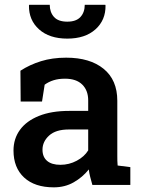

<svg xmlns="http://www.w3.org/2000/svg" viewBox="-20 -782 599 812"><path d="M207.5 10.3Q127 10.3 82 -31.2Q37.1 -72.8 37.1 -145.5Q37.1 -195.3 64.5 -232.9Q91.8 -270.5 144.5 -291.7Q197.3 -313 272.5 -313H353V-357.4Q353 -399.4 327.9 -424.3Q302.7 -449.2 254.9 -449.2Q227.5 -449.2 206.5 -442.6Q185.5 -436 168.9 -423.8L157.7 -352.5H67.4L66.4 -482.9Q105.5 -508.3 153.3 -523.2Q201.2 -538.1 259.8 -538.1Q360.4 -538.1 418.2 -491Q476.1 -443.8 476.1 -356V-123Q476.1 -112.3 476.3 -102.1Q476.6 -91.8 477.5 -82L531.2 -75.2V0H370.6Q365.7 -17.1 361.6 -33.2Q357.4 -49.3 355.5 -65.4Q329.1 -32.2 291.7 -11Q254.4 10.3 207.5 10.3ZM235.4 -85Q272.5 -85 304.7 -102.3Q336.9 -119.6 353 -146V-234.4H271Q215.8 -234.4 187.7 -208.7Q159.7 -183.1 159.7 -148.9Q159.7 -118.2 179.2 -101.6Q198.7 -85 235.4 -85ZM264.6 -618.7Q189 -618.7 145.3 -657.7Q101.6 -696.8 102.5 -758.8L103.5 -761.7H190.4Q190.4 -730.5 208.3 -710.4Q226.1 -690.4 264.6 -690.4Q302.2 -690.4 320.3 -710.2Q338.4 -730 338.4 -761.7H425.3L426.3 -758.8Q427.2 -696.8 383.5 -657.7Q339.8 -618.7 264.6 -618.7Z"/></svg>

Font: Roboto Slab LO Medium
Style: Regular
Weight: 500
Designer: Google
Version: Version 2.000